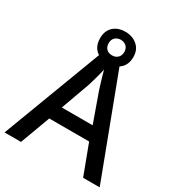

<svg xmlns="http://www.w3.org/2000/svg" viewBox="-203 -1011 1061 1143"><g transform="rotate(30 327.5 -439.5)"><path d="M540 0 463 -205H189L113 0H0L271 -717H383L654 0ZM362 -498Q359 -508 351.5 -531.5Q344 -555 337 -580Q330 -605 326 -620Q319 -588 309 -553Q299 -518 293 -498L221 -299H433ZM325 -662Q274 -662 243 -690.5Q212 -719 212 -771Q212 -822 243 -850.5Q274 -879 325 -879Q373 -879 406.5 -850.5Q440 -822 440 -772Q440 -719 407 -690.5Q374 -662 325 -662ZM325 -717Q348 -717 363 -731.5Q378 -746 378 -771Q378 -796 362.5 -810Q347 -824 325 -824Q302 -824 286.5 -810Q271 -796 271 -771Q271 -746 285 -731.5Q299 -717 325 -717Z"/></g></svg>

Font: Noto Sans Myanmar UI Medium
Style: Regular
Weight: 500
Designer: Monotype Design Team
Foundry: Monotype Imaging Inc.
Version: Version 2.103; ttfautohint (v1.8.4.7-5d5b)